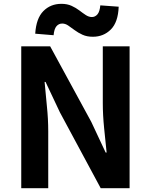

<svg xmlns="http://www.w3.org/2000/svg" viewBox="-20 -983 789 1003"><path d="M91 0V-741H242L457 -346L532 -186H537Q531 -244 524 -313Q517 -382 517 -445V-741H657V0H506L293 -396L218 -555H213Q218 -495 225 -428Q232 -361 232 -297V0ZM465 -791Q434 -791 411 -801.5Q388 -812 370 -825.5Q352 -839 336.5 -849.5Q321 -860 305 -860Q287 -860 275 -846Q263 -832 260 -799L164 -807Q169 -887 206.5 -925Q244 -963 301 -963Q331 -963 354 -952.5Q377 -942 394.5 -928.5Q412 -915 428 -904.5Q444 -894 460 -894Q477 -894 489 -908Q501 -922 504 -955L600 -948Q597 -867 559 -829Q521 -791 465 -791Z"/></svg>

Font: Noto Sans JP Thin
Style: Bold
Weight: 700
Version: Version 2.004-H2;hotconv 1.0.118;makeotfexe 2.5.65603